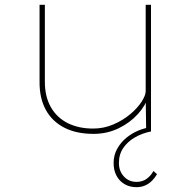

<svg xmlns="http://www.w3.org/2000/svg" viewBox="-20 -545 785 796"><path d="M368 10Q296 10 246 -16Q196 -42 170 -89.5Q144 -137 144 -203V-525H166V-206Q166 -144 191 -100.5Q216 -57 261 -34.5Q306 -12 366 -12Q411 -12 451 -29.5Q491 -47 521 -72.5Q551 -98 567.5 -124Q584 -150 584 -167V-525H606V0H586L584 -143L596 -147Q584 -108 551.5 -72Q519 -36 471.5 -13Q424 10 368 10ZM546 231Q518 231 496.5 218.5Q475 206 463 183.5Q451 161 451 131Q451 98 466 71.5Q481 45 503.5 26.5Q526 8 552 -3Q578 -14 601 -17L606 0Q570 7 539.5 24.5Q509 42 491 68.5Q473 95 473 131Q473 164 493.5 186.5Q514 209 546 209Q571 209 588.5 196Q606 183 616 164L631 177Q623 191 611 203.5Q599 216 582.5 223.5Q566 231 546 231Z"/></svg>

Font: Lexend Giga Thin
Style: Regular
Weight: 250
Version: Version 1.007